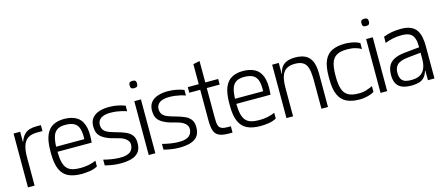

<svg xmlns="http://www.w3.org/2000/svg" viewBox="-56 -1528 5026 2184"><g transform="rotate(-15 2456.5 -436.0)"><path d="M68 0V-634H146V-515H149Q168 -567 195 -595.5Q222 -624 259 -635Q296 -646 344 -646H393V-576H330Q261 -576 221 -549.5Q181 -523 163.5 -469Q146 -415 146 -332V0Z M697 11Q607 11 545.5 -17.5Q484 -46 452.5 -114.5Q421 -183 421 -303V-332Q421 -449 449.5 -517.5Q478 -586 532.5 -616Q587 -646 666 -646Q747 -645 803 -615.5Q859 -586 885 -517Q911 -448 902 -332L900 -304H497Q498 -231 509.5 -183Q521 -135 545.5 -107.5Q570 -80 609.5 -69Q649 -58 704 -58Q755 -58 802 -67.5Q849 -77 887 -95V-27Q848 -5 798 3Q748 11 697 11ZM497 -364H829Q832 -436 819 -482.5Q806 -529 770 -552.5Q734 -576 666 -577Q600 -578 564.5 -554Q529 -530 514.5 -483Q500 -436 497 -364Z M1157 10Q1112 10 1066 3Q1020 -4 976 -15V-83Q1022 -71 1066 -64Q1110 -57 1154 -55Q1208 -53 1241 -62Q1274 -71 1292 -86.5Q1310 -102 1317 -120.5Q1324 -139 1326 -156Q1329 -187 1315 -208.5Q1301 -230 1278.5 -244Q1256 -258 1232 -266Q1208 -274 1190 -278Q1113 -296 1067 -318.5Q1021 -341 999 -366.5Q977 -392 970.5 -421.5Q964 -451 964 -483Q966 -541 996.5 -577Q1027 -613 1080 -629.5Q1133 -646 1199 -645Q1254 -644 1299 -634.5Q1344 -625 1382 -610V-544Q1353 -555 1322 -562Q1291 -569 1260.5 -573Q1230 -577 1200 -577Q1145 -578 1110 -565.5Q1075 -553 1058.5 -530Q1042 -507 1041 -477Q1041 -436 1060 -412Q1079 -388 1117 -373Q1155 -358 1211 -343Q1266 -328 1310.5 -308.5Q1355 -289 1380 -254Q1405 -219 1403 -157Q1401 -93 1370 -56.5Q1339 -20 1284.5 -5Q1230 10 1157 10Z M1490 0V-634H1568V0ZM1529 -777Q1516 -777 1506 -780Q1496 -783 1490.5 -792Q1485 -801 1485 -820Q1485 -849 1497.5 -856Q1510 -863 1529 -863Q1547 -863 1559.5 -856Q1572 -849 1572 -820Q1572 -801 1566.5 -792Q1561 -783 1551 -780Q1541 -777 1529 -777Z M1849 10Q1804 10 1758 3Q1712 -4 1668 -15V-83Q1714 -71 1758 -64Q1802 -57 1846 -55Q1900 -53 1933 -62Q1966 -71 1984 -86.5Q2002 -102 2009 -120.5Q2016 -139 2018 -156Q2021 -187 2007 -208.5Q1993 -230 1970.5 -244Q1948 -258 1924 -266Q1900 -274 1882 -278Q1805 -296 1759 -318.5Q1713 -341 1691 -366.5Q1669 -392 1662.5 -421.5Q1656 -451 1656 -483Q1658 -541 1688.5 -577Q1719 -613 1772 -629.5Q1825 -646 1891 -645Q1946 -644 1991 -634.5Q2036 -625 2074 -610V-544Q2045 -555 2014 -562Q1983 -569 1952.5 -573Q1922 -577 1892 -577Q1837 -578 1802 -565.5Q1767 -553 1750.5 -530Q1734 -507 1733 -477Q1733 -436 1752 -412Q1771 -388 1809 -373Q1847 -358 1903 -343Q1958 -328 2002.5 -308.5Q2047 -289 2072 -254Q2097 -219 2095 -157Q2093 -93 2062 -56.5Q2031 -20 1976.5 -5Q1922 10 1849 10Z M2430 0Q2356 0 2316 -20.5Q2276 -41 2262 -86.5Q2248 -132 2248 -207V-421H2325V-224Q2325 -188 2327 -160Q2329 -132 2339 -113Q2349 -94 2371.5 -84Q2394 -74 2436 -74H2477V0ZM2119 -565V-631H2477V-565ZM2248 -282V-867L2325 -883V-282Z M2803 11Q2713 11 2651.5 -17.5Q2590 -46 2558.5 -114.5Q2527 -183 2527 -303V-332Q2527 -449 2555.5 -517.5Q2584 -586 2638.5 -616Q2693 -646 2772 -646Q2853 -645 2909 -615.5Q2965 -586 2991 -517Q3017 -448 3008 -332L3006 -304H2603Q2604 -231 2615.5 -183Q2627 -135 2651.5 -107.5Q2676 -80 2715.5 -69Q2755 -58 2810 -58Q2861 -58 2908 -67.5Q2955 -77 2993 -95V-27Q2954 -5 2904 3Q2854 11 2803 11ZM2603 -364H2935Q2938 -436 2925 -482.5Q2912 -529 2876 -552.5Q2840 -576 2772 -577Q2706 -578 2670.5 -554Q2635 -530 2620.5 -483Q2606 -436 2603 -364Z M3190 -334V-442Q3190 -515 3212.5 -558.5Q3235 -602 3278.5 -621.5Q3322 -641 3384 -641Q3453 -641 3501 -618.5Q3549 -596 3574.5 -542.5Q3600 -489 3601 -396L3524 -343Q3523 -396 3517.5 -438Q3512 -480 3496 -510Q3480 -540 3448 -556Q3416 -572 3363 -572Q3310 -572 3276 -555Q3242 -538 3223.5 -507Q3205 -476 3197.5 -432Q3190 -388 3190 -334ZM3112 0V-629H3190V-442V0ZM3192 -436 3157 -461V-500H3203ZM3524 0V-372L3601 -400V0Z M4145 -537Q4117 -554 4075.5 -565.5Q4034 -577 3978 -577Q3897 -577 3853.5 -550Q3810 -523 3793 -467.5Q3776 -412 3776 -325V-309Q3776 -224 3793 -168Q3810 -112 3854 -85Q3898 -58 3978 -58Q4033 -58 4075 -72Q4117 -86 4145 -100V-32Q4125 -19 4097 -9.5Q4069 0 4037.5 5.5Q4006 11 3972 11Q3884 11 3822.5 -17.5Q3761 -46 3729.5 -114.5Q3698 -183 3698 -303V-332Q3698 -452 3729 -520.5Q3760 -589 3821 -617.5Q3882 -646 3972 -646Q4006 -646 4038 -641Q4070 -636 4097.5 -627.5Q4125 -619 4145 -606Z M4220 0V-634H4298V0ZM4259 -777Q4246 -777 4236 -780Q4226 -783 4220.5 -792Q4215 -801 4215 -820Q4215 -849 4227.5 -856Q4240 -863 4259 -863Q4277 -863 4289.5 -856Q4302 -849 4302 -820Q4302 -801 4296.5 -792Q4291 -783 4281 -780Q4271 -777 4259 -777Z M4778 0V-307Q4778 -313 4778 -326Q4778 -339 4778 -354Q4778 -369 4778 -380.5Q4778 -392 4778 -394Q4778 -453 4766 -488.5Q4754 -524 4732 -542Q4710 -560 4681.5 -566Q4653 -572 4619 -572Q4567 -572 4519 -562.5Q4471 -553 4424 -534V-607Q4476 -627 4522.5 -635Q4569 -643 4624 -644Q4697 -645 4743 -625Q4789 -605 4813 -568.5Q4837 -532 4846 -484.5Q4855 -437 4855 -385V0ZM4592 11Q4524 12 4480 -4.5Q4436 -21 4413.5 -56Q4391 -91 4388 -146Q4385 -214 4404.5 -261Q4424 -308 4473.5 -335.5Q4523 -363 4610 -371L4798 -390V-326L4623 -308Q4533 -299 4497 -263Q4461 -227 4464 -160Q4467 -115 4484.5 -90.5Q4502 -66 4534 -57.5Q4566 -49 4611 -51Q4646 -52 4676 -62Q4706 -72 4729 -95Q4752 -118 4765 -157Q4778 -196 4778 -254L4796 -113H4774Q4759 -64 4734 -37.5Q4709 -11 4673.5 -0.5Q4638 10 4592 11Z"/></g></svg>

Font: Matangi Medium
Style: Regular
Weight: 500
Designer: Prashant Pant
Foundry: The Graphic Ant
Version: Version 3.002